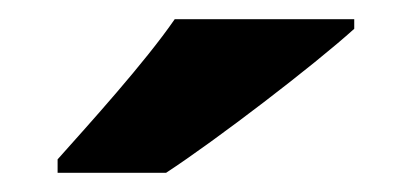

<svg xmlns="http://www.w3.org/2000/svg" viewBox="-20 -786 429 200"><path d="M349 -756V-766H162C131 -721 73 -657 40 -620V-606H153C205 -640 307 -718 349 -756Z"/></svg>

Font: Noto Sans Thai Looped ExtraBold
Style: Regular
Weight: 800
Designer: Cadson Demak Team
Foundry: Cadson Demak Co., Ltd.
Version: Version 1.001